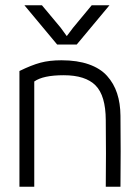

<svg xmlns="http://www.w3.org/2000/svg" viewBox="-20 -713 530 733"><path d="M110.8 0H54.2V-441.9Q100.1 -464.4 134.3 -473.6Q168.5 -482.9 214.8 -482.9Q274.9 -482.9 318.8 -467.5Q362.8 -452.1 388.7 -423.3Q414.6 -394.5 427 -356.7Q439.5 -318.8 439.9 -271Q441.4 -135.7 439.9 0H383.8Q385.3 -127.4 383.8 -254.9Q383.3 -348.1 344.7 -387Q306.2 -425.8 223.1 -425.8Q144.5 -425.8 110.8 -401.9ZM73.2 -692.9H140.1L211.9 -606.9L234.9 -575.2L258.8 -606.9L330.1 -692.9H397.9L272.9 -543H198.2Z"/></svg>

Font: Kreadon Light
Style: Regular
Weight: 300
Designer: kohakuno
Foundry: StudioGnu
Version: Version 1.000;Glyphs 3.1.2 (3151)